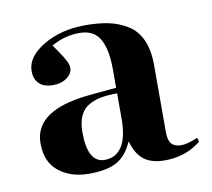

<svg xmlns="http://www.w3.org/2000/svg" viewBox="-53 -801 548 497"><g transform="rotate(-10 221.0 -552.0)"><path d="M33.2 -460.9Q33.2 -540.5 154.8 -559.1Q175.8 -562.5 251 -568.8V-615.2Q251 -640.6 247.8 -659.7Q244.6 -678.7 237.1 -694.1Q229.5 -709.5 215.6 -717.3Q201.7 -725.1 181.2 -725.1Q143.1 -725.1 107.9 -705.1Q136.2 -665.5 141.1 -651.4Q143.1 -645 143.1 -640.1Q143.1 -626 128.7 -615Q114.3 -604 91.8 -604Q67.4 -604 55.2 -616.2Q43 -628.4 43 -648.9Q43 -686.5 89.6 -714.4Q136.2 -742.2 200.2 -742.2Q235.4 -742.2 261.7 -736.6Q288.1 -731 310.8 -717Q333.5 -703.1 345.7 -676.3Q357.9 -649.4 357.9 -609.9V-433.1Q357.9 -411.6 366.2 -402.3Q374.5 -393.1 392.1 -393.1Q406.7 -393.1 435.1 -404.8L438 -394Q397.9 -361.8 342.8 -361.8Q308.6 -361.8 288.3 -377.2Q268.1 -392.6 258.8 -426.8Q243.7 -391.6 217.8 -376.7Q191.9 -361.8 144 -361.8Q96.2 -361.8 64.7 -386.7Q33.2 -411.6 33.2 -460.9ZM189.9 -390.1Q219.2 -390.1 235.1 -414.3Q251 -438.5 251 -486.8V-554.2Q225.6 -554.2 207.8 -550.8Q189.9 -547.4 175 -538.6Q160.2 -529.8 152.6 -512.7Q145 -495.6 145 -470.2Q145 -390.1 189.9 -390.1Z"/></g></svg>

Font: Display Semibold
Style: Regular
Weight: 600
Designer: Latin by Veronika Burian and Jose Scaglione. Greek by Irene Vlachou. Cyrillic by Vera Evstafieva.
Foundry: TypeTogether
Version: Version 3.002